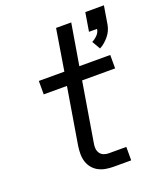

<svg xmlns="http://www.w3.org/2000/svg" viewBox="-140 -850 794 940"><g transform="rotate(-20 257.0 -379.5)"><path d="M424 -567 399 -610Q415 -618 428 -631.5Q441 -645 443 -662H401L417 -759H514L498 -662Q495 -647 488.5 -633Q482 -619 472 -607Q462 -595 450 -584.5Q438 -574 424 -567ZM289 0Q268 0 248 -3.5Q228 -7 211 -16Q194 -25 181.5 -40Q169 -55 163 -74Q157 -93 157 -113.5Q157 -134 160 -155L209 -450H88V-520H221L256 -735H335L299 -520H460V-450H288L237 -143Q234 -129 235 -115.5Q236 -102 243 -91Q250 -80 262.5 -75Q275 -70 289 -70H380V0Z"/></g></svg>

Font: Iosevka SS04 Oblique
Style: Regular
Weight: 400
Italic angle: -9°
Monospace: yes
Designer: Belleve Invis
Foundry: Belleve Invis
Version: Version 19.0.0; ttfautohint (v1.8.4)